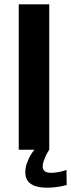

<svg xmlns="http://www.w3.org/2000/svg" viewBox="-20 -695 330 891"><path d="M67 0H208.5V-675H67ZM195.5 176Q217 176 236.5 173.8Q256 171.5 270.5 168.2Q285 165 289.5 163.5L288.5 93.5Q283 96 271 99.2Q259 102.5 244.2 104.8Q229.5 107 216 107Q196.5 107 187.2 99Q178 91 178 77.5Q178 66 183.2 51Q188.5 36 195.8 21.8Q203 7.5 208.5 0H139.5Q132 8.5 122.2 24.8Q112.5 41 105 61.8Q97.5 82.5 97.5 104.5Q97.5 132.5 111.5 148Q125.5 163.5 148 169.8Q170.5 176 195.5 176Z"/></svg>

Font: Anybody Thin SemiBold
Style: Regular
Weight: 600
Version: Version 1.113;gftools[0.9.25]